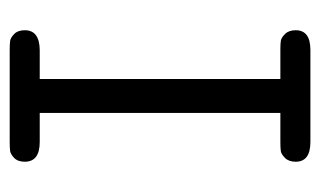

<svg xmlns="http://www.w3.org/2000/svg" viewBox="-150 -500 651 390"><g transform="rotate(-90 175.0 -305.5)"><path d="M41 -29.8Q41 -43.9 48.6 -51.5Q56.2 -59.1 62.5 -60.1Q68.8 -61 81.1 -61H140.1V-549.8H81.1Q41 -549.8 41 -580.1Q41 -594.2 48.6 -601.6Q56.2 -608.9 62.5 -609.9Q68.8 -610.8 81.1 -610.8H268.1Q280.3 -610.8 286.6 -609.9Q293 -608.9 300.5 -601.6Q308.1 -594.2 308.1 -580.1Q308.1 -550.3 268.1 -549.8H209V-61H268.1Q280.3 -61 286.6 -60.1Q293 -59.1 300.5 -51.5Q308.1 -43.9 308.1 -29.8Q308.1 0 268.1 0H81.1Q41 0 41 -29.8Z"/></g></svg>

Font: CMU Typewriter Text Variable Width
Style: Medium
Weight: 500
Version: Version 0.7.0